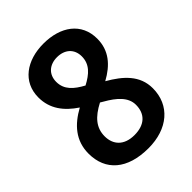

<svg xmlns="http://www.w3.org/2000/svg" viewBox="-210 -832 950 950"><g transform="rotate(-45 264.5 -357.0)"><path d="M264 -724C147 -724 58 -662 58 -553C58 -473 102 -417 168 -373C91 -331 37 -272 37 -181C37 -62 119 10 266 10C401 10 491 -66 491 -185C491 -275 429 -330 349 -376C422 -416 470 -470 470 -553C470 -663 384 -724 264 -724ZM264 -629C317 -629 354 -598 354 -545C354 -490 318 -458 265 -430C213 -458 175 -490 175 -545C175 -598 212 -629 264 -629ZM154 -185C154 -245 189 -285 256 -320L271 -311C331 -277 374 -239 374 -186C374 -125 337 -85 263 -85C190 -85 154 -127 154 -185Z"/></g></svg>

Font: Noto Sans Arabic SemCond SemBd
Style: Regular
Weight: 600
Width: 4
Designer: Monotype Design Team, Nadine Chahine, Nizar Qandah and Khaled Hosny
Foundry: Monotype Imaging Inc.
Version: Version 2.012